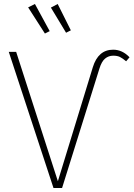

<svg xmlns="http://www.w3.org/2000/svg" viewBox="-20 -942 669 962"><path d="M24 -682H61L270 -34L445 -605Q472 -693 547 -693Q593 -693 629 -655L612 -635Q594 -650 581 -656.5Q568 -663 547 -663Q524 -663 506.5 -648.5Q489 -634 478 -598L291 0H248ZM229 -786 205 -774 121 -905 155 -922ZM335 -790 311 -778 235 -904 269 -922Z"/></svg>

Font: FiraGO UltraLight
Style: Regular
Weight: 200
Designer: bBox Type
Foundry: bBox Type GmbH
Version: Version 1.001